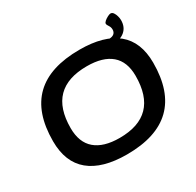

<svg xmlns="http://www.w3.org/2000/svg" viewBox="-172 -998 1221 1197"><g transform="rotate(-30 438.5 -399.5)"><path d="M414 7Q238 7 146.5 -68.5Q55 -144 55 -295Q55 -707 483 -707Q659 -707 750 -632Q841 -557 841 -407Q841 7 414 7ZM426 -105Q705 -105 705 -391Q705 -493 645.5 -544Q586 -595 471 -595Q191 -595 191 -311Q191 -208 251 -156.5Q311 -105 426 -105ZM626 -631 631 -673H677Q700 -673 712.5 -683.5Q725 -694 725 -713Q725 -730 715.5 -743.5Q706 -757 706 -765Q706 -773 717 -782.5Q728 -792 742 -799Q756 -806 763 -806Q775 -806 783 -794.5Q791 -783 795.5 -767Q800 -751 800 -737Q800 -687 766.5 -659Q733 -631 672 -631Z"/></g></svg>

Font: Asap Expanded Expanded SemiBold
Style: Italic
Weight: 600
Width: 7
Italic angle: -6°
Designer: Pablo Cosgaya
Foundry: Omnibus-Type
Version: Version 3.001; ttfautohint (v1.8.4.7-5d5b)